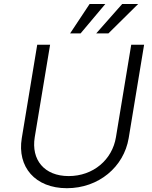

<svg xmlns="http://www.w3.org/2000/svg" viewBox="-20 -958 784 990"><path d="M341.6 -785.9H395.6L523.1 -937.5H442.1ZM476.2 -785.9H539.1L692.5 -937.5H610.1ZM656.6 -727.3 577.8 -250.4C558.9 -134.6 460.9 -50.1 334.2 -50.1C207.7 -50.1 140.3 -134.6 159.1 -250.4L238.3 -727.3H171.9L92.3 -245.7C67.8 -97.3 161.2 12.4 324.9 12.4C489 12.4 618.6 -97.3 643.5 -245.7L723 -727.3Z"/></svg>

Font: TID UI Light
Style: Italic
Weight: 300
Italic angle: -9.39999°
Designer: The TID Project Authors
Foundry: Bakken & Bæck
Version: Version 1.001;hotconv 1.0.109;makeotfexe 2.5.65596